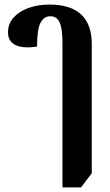

<svg xmlns="http://www.w3.org/2000/svg" viewBox="-20 -579 480 839"><path d="M253 240V-389Q253 -455 240.5 -481.5Q228 -508 200 -508Q172 -508 157 -479.5Q142 -451 142 -376Q86 -366 50.5 -381Q15 -396 15 -438Q15 -475 39 -502Q63 -529 104 -544Q145 -559 196 -559Q381 -559 381 -386V178L334 240Z"/></svg>

Font: Noto Serif Thai ExtraCondensed
Style: Bold
Weight: 700
Width: 2
Designer: Monotype Design Team
Foundry: Monotype Imaging Inc.
Version: Version 2.002; ttfautohint (v1.8.4.7-5d5b)